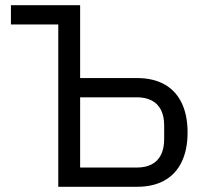

<svg xmlns="http://www.w3.org/2000/svg" viewBox="-20 -718 781 738"><path d="M204 0V-624H22V-698H288V-418H506Q569 -418 612.5 -393.5Q656 -369 678.5 -322Q701 -275 701 -209Q701 -143 678.5 -96Q656 -49 612.5 -24.5Q569 0 506 0ZM288 -74H506Q539 -74 562.5 -86Q586 -98 598.5 -122.5Q611 -147 611 -183V-235Q611 -272 598.5 -296Q586 -320 562.5 -332Q539 -344 506 -344H288Z"/></svg>

Font: IBM Plex Sans
Style: Regular
Weight: 400
Designer: Mike Abbink, Paul van der Laan, Pieter van Rosmalen
Foundry: Bold Monday
Version: Version 3.201